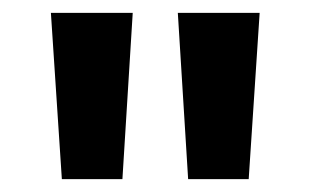

<svg xmlns="http://www.w3.org/2000/svg" viewBox="-20 -886 482 298"><path d="M76 -608 59 -866H186L170 -608ZM272 -608 256 -866H383L366 -608Z"/></svg>

Font: Noto Sans Malayalam UI ExtraCondensed
Style: Bold
Weight: 700
Width: 2
Designer: Jelle Bosma - Monotype Design Team
Foundry: Monotype Imaging Inc.
Version: Version 2.104; ttfautohint (v1.8.4.7-5d5b)